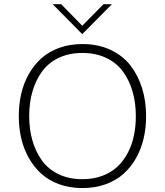

<svg xmlns="http://www.w3.org/2000/svg" viewBox="-20 -912 806 938"><path d="M381.8 -745.1 237.3 -891.6H278.8L381.8 -786.1L485.8 -891.6H526.9ZM382.3 6.8Q320.8 6.8 269.5 -11.7Q218.3 -30.3 182.1 -63Q146 -95.7 120.8 -140.1Q95.7 -184.6 83.7 -236.3Q71.8 -288.1 71.8 -345.2Q71.8 -402.3 83.7 -454.1Q95.7 -505.9 120.8 -550.3Q146 -594.7 182.1 -627.2Q218.3 -659.7 269.5 -678.2Q320.8 -696.8 382.3 -696.8Q459.5 -696.8 520 -668.5Q580.6 -640.1 617.9 -591.3Q655.3 -542.5 674.6 -479.7Q693.8 -417 693.8 -345.2Q693.8 -288.1 681.9 -236.3Q669.9 -184.6 645 -140.1Q620.1 -95.7 583.7 -63Q547.4 -30.3 495.8 -11.7Q444.3 6.8 382.3 6.8ZM382.3 -36.6Q435.5 -36.6 479 -52.7Q522.5 -68.8 552.7 -96.9Q583 -125 603.8 -164.3Q624.5 -203.6 634 -248.8Q643.6 -293.9 643.6 -345.2Q643.6 -409.2 627.9 -463.9Q612.3 -518.6 581.3 -561.5Q550.3 -604.5 499.3 -628.9Q448.2 -653.3 382.3 -653.3Q316.9 -653.3 266.1 -628.9Q215.3 -604.5 184.6 -561.5Q153.8 -518.6 138.2 -463.9Q122.6 -409.2 122.6 -345.2Q122.6 -280.8 138.2 -226.1Q153.8 -171.4 184.6 -128.4Q215.3 -85.4 266.1 -61Q316.9 -36.6 382.3 -36.6Z"/></svg>

Font: HK Grotesk Light Legacy
Style: Regular
Weight: 300
Designer: Alfredo Marco Pradil
Foundry: Hanken Design Co.
Version: Version 2.022;PS 002.022;hotconv 1.0.88;makeotf.lib2.5.64775